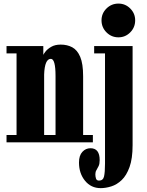

<svg xmlns="http://www.w3.org/2000/svg" viewBox="-20 -774 798 1044"><path d="M15.5 0V-40H70V-483.5H15.5V-523.5H215.5V-475.5Q216.5 -479.5 227 -493.2Q237.5 -507 258.2 -519.2Q279 -531.5 310 -531.5Q345.5 -531.5 373 -516.8Q400.5 -502 416.2 -464.8Q432 -427.5 432 -359V-40H485V0ZM220 -368.5V-40H282V-360.5Q282 -454 256.5 -454Q223 -454 220 -368.5ZM624 -571Q586 -571 559 -598Q532 -625 532 -663.5Q532 -701 559 -727.8Q586 -754.5 624 -754.5Q661.5 -754.5 688.2 -727.8Q715 -701 715 -663.5Q715 -625 688.2 -598Q661.5 -571 624 -571ZM527.5 249Q475 249 442.2 208.8Q409.5 168.5 409.5 110Q409.5 71.5 427.8 51.8Q446 32 472 32Q522 32 522 96.5Q522 117 516.2 129Q510.5 141 504.5 150.8Q498.5 160.5 498.5 173.5Q498.5 186 502 197Q505.5 208 518.5 208Q540.5 208 545.8 185.2Q551 162.5 551 115.5V-483.5H492V-523.5H701V15.5Q701 88 684.5 134Q668 180 641.8 205Q615.5 230 585.2 239.5Q555 249 527.5 249Z"/></svg>

Font: Imbue 10pt Black
Style: Regular
Weight: 900
Designer: Tyler Finck
Foundry: Etcetera Type Company
Version: Version 1.102; ttfautohint (v1.8.3)